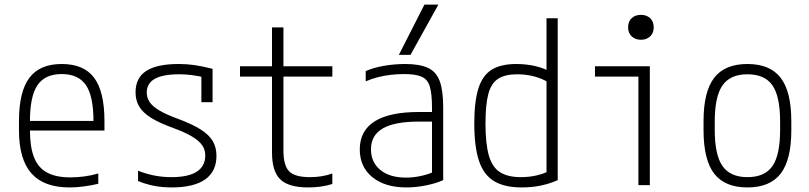

<svg xmlns="http://www.w3.org/2000/svg" viewBox="-20 -810 3540 840"><path d="M284 10Q172 10 117.5 -51.5Q63 -113 63 -240V-280Q63 -409 108.5 -469.5Q154 -530 250 -530Q347 -530 392 -469.5Q437 -409 437 -280V-239H87V-281H403L389 -265V-279Q389 -389 356 -437.5Q323 -486 250 -486Q177 -486 144 -437.5Q111 -389 111 -279V-241Q111 -167 129 -121.5Q147 -76 186 -55Q225 -34 287 -34Q317 -34 348 -38Q379 -42 410 -51V-6Q381 1 348 5.5Q315 10 284 10Z M731 10Q690 10 654 3Q618 -4 584 -18V-63Q620 -49 655.5 -42Q691 -35 730 -35Q804 -35 841 -59Q878 -83 878 -130Q878 -155 864.5 -174.5Q851 -194 820.5 -212.5Q790 -231 738 -250Q677 -272 641 -294.5Q605 -317 589 -344Q573 -371 573 -406Q573 -469 619.5 -499.5Q666 -530 762 -530Q796 -530 829 -525.5Q862 -521 910 -509V-363H861V-503L887 -469Q846 -478 819 -481.5Q792 -485 765 -485Q692 -485 657 -465Q622 -445 622 -405Q622 -382 635 -363Q648 -344 677.5 -326.5Q707 -309 759 -290Q821 -267 858 -243.5Q895 -220 911 -192.5Q927 -165 927 -128Q927 -60 877.5 -25Q828 10 731 10Z M1328 10Q1243 10 1206.5 -25Q1170 -60 1170 -143V-475H1030V-520H1170V-690H1220V-520H1434V-475H1220V-152Q1220 -86 1245 -60.5Q1270 -35 1336 -35Q1363 -35 1387.5 -39Q1412 -43 1434 -51V-5Q1408 3 1382 6.5Q1356 10 1328 10Z M1758 10Q1664 10 1609 -35Q1554 -80 1554 -156Q1554 -238 1619 -279Q1684 -320 1812 -320H1894V-278H1812Q1706 -278 1654.5 -248Q1603 -218 1603 -157Q1603 -100 1644 -66.5Q1685 -33 1756 -33Q1792 -33 1827.5 -41.5Q1863 -50 1887 -63L1870 -31V-339Q1870 -399 1860.5 -431Q1851 -463 1824.5 -474.5Q1798 -486 1749 -486Q1718 -486 1688.5 -482.5Q1659 -479 1632 -472Q1605 -465 1580 -454V-499Q1614 -514 1659.5 -522Q1705 -530 1753 -530Q1816 -530 1852.5 -513Q1889 -496 1904 -454.5Q1919 -413 1919 -340V-22Q1889 -8 1844.5 1Q1800 10 1758 10ZM1776 -570H1725L1837 -790H1898Z M2262 10Q2187 10 2141.5 -17.5Q2096 -45 2075.5 -106.5Q2055 -168 2055 -270Q2055 -366 2073 -423Q2091 -480 2131 -505Q2171 -530 2239 -530Q2283 -530 2323.5 -520.5Q2364 -511 2396 -491L2379 -450Q2348 -468 2314 -476.5Q2280 -485 2242 -485Q2190 -485 2159.5 -465.5Q2129 -446 2116.5 -399Q2104 -352 2104 -270Q2104 -182 2118.5 -130.5Q2133 -79 2167 -57Q2201 -35 2259 -35Q2295 -35 2327.5 -42.5Q2360 -50 2386 -64L2371 -34V-730H2420V-22Q2390 -8 2350 1Q2310 10 2262 10Z M2773 0V-475H2583V-520H2823V0ZM2784 -636Q2759 -636 2743.5 -651Q2728 -666 2728 -690Q2728 -716 2743.5 -730.5Q2759 -745 2784 -745Q2809 -745 2824.5 -730.5Q2840 -716 2840 -690Q2840 -666 2824.5 -651Q2809 -636 2784 -636Z M3250 10Q3151 10 3104.5 -50.5Q3058 -111 3058 -240V-280Q3058 -409 3104.5 -469.5Q3151 -530 3250 -530Q3349 -530 3395.5 -469.5Q3442 -409 3442 -280V-240Q3442 -111 3395.5 -50.5Q3349 10 3250 10ZM3250 -35Q3326 -35 3359.5 -83.5Q3393 -132 3393 -242V-278Q3393 -388 3359.5 -436.5Q3326 -485 3250 -485Q3175 -485 3141 -436.5Q3107 -388 3107 -278V-242Q3107 -132 3141 -83.5Q3175 -35 3250 -35Z"/></svg>

Font: M PLUS Code Latin Light
Style: Regular
Weight: 300
Designer: Coji Morishita
Foundry: UNDERFOREST DESIGN
Version: Version 1.002; ttfautohint (v1.8.3)